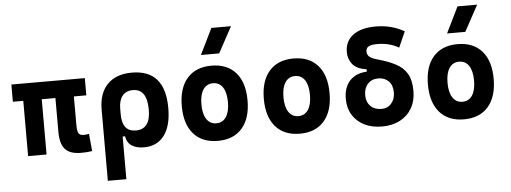

<svg xmlns="http://www.w3.org/2000/svg" viewBox="-59 -968 3635 1366"><g transform="rotate(-5 1758.0 -285.0)"><path d="M109.9 0V-394.5H35.6V-517.6H560.1V-394.5H471.2V-189Q471.2 -150.4 479.7 -133.1Q488.3 -115.7 516.6 -115.7Q524.9 -115.7 533.9 -116.7Q543 -117.7 555.2 -119.6L566.9 3.9Q546.4 7.3 529.8 8.5Q513.2 9.8 487.3 9.8Q409.2 9.8 374.3 -28.6Q339.4 -66.9 339.4 -151.4V-394.5H241.7V0Z M659.7 224.6V-283.2Q659.7 -399.9 721.4 -463.6Q783.2 -527.3 896.5 -527.3Q1133.3 -527.3 1133.3 -253.9Q1133.3 -126.5 1082 -58.3Q1030.8 9.8 937.5 9.8Q882.8 9.8 849.1 -12.9Q815.4 -35.6 809.6 -80.1H792V224.6ZM892.6 -402.8Q844.2 -402.8 818.1 -370.4Q792 -337.9 792 -278.8V-239.3Q792 -114.7 890.1 -114.7Q994.1 -114.7 994.1 -253.9Q994.1 -402.8 892.6 -402.8Z M1464.8 9.8Q1353 9.8 1291.5 -60.5Q1230 -130.9 1230 -258.8Q1230 -387.2 1291.5 -457.3Q1353 -527.3 1464.8 -527.3Q1576.7 -527.3 1638.2 -457.3Q1699.7 -387.2 1699.7 -258.8Q1699.7 -130.9 1638.2 -60.5Q1576.7 9.8 1464.8 9.8ZM1464.8 -115.7Q1510.3 -115.7 1534.9 -153.1Q1559.6 -190.4 1559.6 -258.8Q1559.6 -327.6 1534.9 -364.7Q1510.3 -401.9 1464.8 -401.9Q1419.9 -401.9 1395 -364.7Q1370.1 -327.6 1370.1 -258.8Q1370.1 -190.4 1395 -153.1Q1419.9 -115.7 1464.8 -115.7ZM1397.5 -609.4 1488.3 -794.9H1628.4L1527.8 -609.4Z M2050.8 9.8Q1939 9.8 1877.4 -60.5Q1815.9 -130.9 1815.9 -258.8Q1815.9 -387.2 1877.4 -457.3Q1939 -527.3 2050.8 -527.3Q2162.6 -527.3 2224.1 -457.3Q2285.6 -387.2 2285.6 -258.8Q2285.6 -130.9 2224.1 -60.5Q2162.6 9.8 2050.8 9.8ZM2050.8 -115.7Q2096.2 -115.7 2120.8 -153.1Q2145.5 -190.4 2145.5 -258.8Q2145.5 -327.6 2120.8 -364.7Q2096.2 -401.9 2050.8 -401.9Q2005.9 -401.9 1981 -364.7Q1956.1 -327.6 1956.1 -258.8Q1956.1 -190.4 1981 -153.1Q2005.9 -115.7 2050.8 -115.7Z M2638.2 9.8Q2565.4 9.8 2511.2 -17.3Q2457 -44.4 2427 -93.5Q2397 -142.6 2397 -208Q2397 -289.6 2440.2 -336.9Q2483.4 -384.3 2563 -388.7V-405.3Q2490.2 -416.5 2461.7 -453.9Q2433.1 -491.2 2433.1 -537.6Q2433.1 -616.7 2490.7 -659.9Q2548.3 -703.1 2653.3 -703.1Q2765.6 -703.1 2856.9 -650.9L2807.1 -538.6Q2741.7 -577.6 2653.3 -577.6Q2610.8 -577.6 2591.8 -566.7Q2572.8 -555.7 2572.8 -531.2Q2572.8 -508.8 2588.6 -494.4Q2604.5 -480 2644.5 -468.8Q2719.7 -448.2 2772.7 -420.9Q2825.7 -393.6 2853.5 -347.2Q2881.3 -300.8 2881.3 -222.7Q2881.3 -152.8 2851.1 -100.3Q2820.8 -47.9 2766.1 -19Q2711.4 9.8 2638.2 9.8ZM2643.1 -115.2Q2688 -115.2 2714.8 -146.2Q2741.7 -177.2 2741.7 -224.1Q2741.7 -276.4 2713.4 -304.9Q2685.1 -333.5 2638.7 -333.5Q2592.8 -333.5 2564.7 -303.2Q2536.6 -272.9 2536.6 -222.7Q2536.6 -173.8 2565.9 -144.5Q2595.2 -115.2 2643.1 -115.2Z M3222.7 9.8Q3110.8 9.8 3049.3 -60.5Q2987.8 -130.9 2987.8 -258.8Q2987.8 -387.2 3049.3 -457.3Q3110.8 -527.3 3222.7 -527.3Q3334.5 -527.3 3396 -457.3Q3457.5 -387.2 3457.5 -258.8Q3457.5 -130.9 3396 -60.5Q3334.5 9.8 3222.7 9.8ZM3222.7 -115.7Q3268.1 -115.7 3292.7 -153.1Q3317.4 -190.4 3317.4 -258.8Q3317.4 -327.6 3292.7 -364.7Q3268.1 -401.9 3222.7 -401.9Q3177.7 -401.9 3152.8 -364.7Q3127.9 -327.6 3127.9 -258.8Q3127.9 -190.4 3152.8 -153.1Q3177.7 -115.7 3222.7 -115.7ZM3155.3 -609.4 3246.1 -794.9H3386.2L3285.6 -609.4Z"/></g></svg>

Font: Caskaydia Cove
Style: Bold
Weight: 700
Monospace: yes
Designer: Aaron Bell
Foundry: Saja Typeworks
Version: Version 4.300; ttfautohint (v1.8.3)